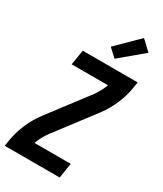

<svg xmlns="http://www.w3.org/2000/svg" viewBox="-240 -1075 987 1163"><g transform="rotate(30 253.5 -493.5)"><path d="M2 0 9 -46Q19 -104 43.5 -161Q68 -218 105 -268L304 -530L306 -531Q322 -554 336.5 -579Q351 -604 360 -630H106L123 -735H507L500 -689Q490 -631 465.5 -574Q441 -517 404 -467L205 -205L203 -204Q187 -181 172.5 -156Q158 -131 149 -105H403L386 0ZM314 -789 258 -841 406 -987 474 -923Z"/></g></svg>

Font: Iosevka Curly Extrabold
Style: Italic
Weight: 800
Italic angle: -9°
Monospace: yes
Designer: Belleve Invis
Foundry: Belleve Invis
Version: Version 22.1.2; ttfautohint (v1.8.4)